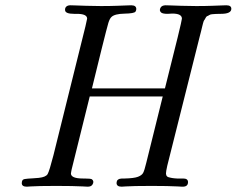

<svg xmlns="http://www.w3.org/2000/svg" viewBox="-20 -703 891 723"><path d="M62 -13.2Q62 -20 64.5 -23.9Q66.9 -27.8 73 -28.8Q79.1 -29.8 85.4 -30.3Q91.8 -30.8 104 -31.5Q116.2 -32.2 126 -33.2Q152.8 -36.1 159.4 -47.6Q166 -59.1 181.2 -118.2L301.8 -604Q307.6 -629.9 308.1 -632.8Q308.1 -650.9 269 -650.9H258.8Q226.6 -650.9 225.1 -664.1Q224.1 -672.9 229.5 -678Q234.9 -683.1 245.1 -683.1Q248 -683.1 262.9 -682.6Q277.8 -682.1 304 -681.2Q330.1 -680.2 359.9 -680.2Q395 -680.2 420.4 -681.2Q445.8 -682.1 458.5 -682.6Q471.2 -683.1 474.1 -683.1Q493.2 -683.1 493.2 -668.9Q493.2 -664.1 490.2 -659.2Q485.4 -652.3 448.7 -651.6Q412.1 -650.9 399.9 -639.2Q393.1 -633.3 387.9 -616.2Q382.8 -599.1 362.8 -519Q341.8 -434.1 326.2 -370.1H601.1Q665 -623 665 -632.8Q665 -651.9 628.9 -651.9Q626 -651.9 619.9 -651.4Q613.8 -650.9 610.8 -650.9Q592.8 -650.9 586.9 -655.8Q578.1 -663.6 585 -674.8Q589.8 -682.6 603 -683.1Q606 -683.1 621.1 -682.6Q636.2 -682.1 662.1 -681.2Q688 -680.2 719.2 -680.2Q753.4 -680.2 778.8 -681.2Q804.2 -682.1 816.7 -682.6Q829.1 -683.1 832 -683.1Q851.1 -683.1 851.1 -669.9Q851.1 -650.9 812 -650.9H807.1Q798.3 -650.9 791.3 -650.4Q784.2 -649.9 778.1 -649.4Q772 -648.9 767.6 -646Q763.2 -643.1 760 -642.1Q756.8 -641.1 753.9 -635Q751 -628.9 749 -627Q747.1 -625 744.6 -615.5Q742.2 -606 741.2 -602.1Q740.2 -598.1 737.1 -585Q733.9 -571.8 731.9 -564.9L609.9 -79.1Q605 -57.1 605 -49.8Q605 -46.9 606 -43.9Q606.9 -41 608.9 -39.1Q610.8 -37.1 613.5 -36.1Q616.2 -35.2 620.6 -34.2Q625 -33.2 627.9 -32.7Q630.9 -32.2 637 -31.5Q643.1 -30.8 647 -30.8Q650.9 -30.8 658 -30.8Q665 -30.8 669.9 -30.8Q688 -30.8 688 -17.1Q688 0 668 0H666Q663.1 0 647.9 -1Q632.8 -2 606.9 -2.4Q581.1 -2.9 550.8 -2.9Q515.6 -2.9 490.7 -2.4Q465.8 -2 453.4 -1Q440.9 0 438 0Q418.9 0 418.9 -14.2Q418.9 -17.1 419.9 -20Q420.9 -22.9 421.9 -24.4Q422.9 -25.9 425.5 -27.3Q428.2 -28.8 429.7 -29.3Q431.2 -29.8 435.1 -30.3Q439 -30.8 439.5 -30.8Q439.9 -30.8 443.8 -30.8H449.2Q485.4 -31.7 499.8 -37.4Q514.2 -43 519 -52Q523.9 -61 530.8 -89.8L592.8 -339.8H317.9L250 -65.9Q250 -64 248.5 -58.6Q247.1 -53.2 247.1 -49.8Q247.1 -30.8 293 -30.8H297.9Q321.8 -30.8 326.2 -27.8Q335.9 -20 328.1 -7.8Q323.2 0 310.1 0Q307.1 0 291.5 -1Q275.9 -2 249.5 -2.4Q223.1 -2.9 191.9 -2.9Q157.7 -2.9 132.8 -2.4Q107.9 -2 95.9 -1Q84 0 81.1 0Q62 0 62 -13.2Z"/></svg>

Font: CMU Classical Serif
Style: Italic
Weight: 500
Italic angle: -14.04°
Version: Version 0.7.0